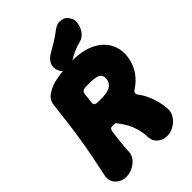

<svg xmlns="http://www.w3.org/2000/svg" viewBox="-287 -1009 1131 1131"><g transform="rotate(-45 279.0 -443.0)"><path d="M69 20Q44 20 22.5 8Q1 -4 -10 -24.5Q-21 -45 -17 -71Q-2 -142 10.5 -204.5Q23 -267 32.5 -327.5Q42 -388 50 -450.5Q58 -513 66 -584Q71 -622 103 -643Q135 -664 169 -673Q188 -678 229.5 -684Q271 -690 328 -690Q416 -690 474 -660.5Q532 -631 557.5 -580.5Q583 -530 573 -468Q565 -418 537 -377.5Q509 -337 465 -309Q456 -303 454.5 -294.5Q453 -286 457 -278Q468 -264 479 -246Q490 -228 499 -205.5Q508 -183 515 -155.5Q522 -128 525 -95Q528 -65 511 -38.5Q494 -12 466.5 4Q439 20 409 20Q377 20 352 0Q327 -20 325 -52Q323 -96 313 -130Q303 -164 287 -192Q271 -220 250 -246Q249 -247 246 -248.5Q243 -250 239 -251Q233 -251 225.5 -250.5Q218 -250 212 -249Q202 -244 199 -228Q194 -188 190 -152.5Q186 -117 184 -74Q183 -48 165.5 -26.5Q148 -5 122 7.5Q96 20 69 20ZM283 -410Q342 -410 365.5 -425Q389 -440 394 -468Q398 -496 380 -510.5Q362 -525 303 -525Q292 -525 281.5 -524.5Q271 -524 264 -523Q253 -522 247 -515Q241 -508 240 -498Q239 -482 237 -466Q235 -450 233 -434Q232 -426 236 -419.5Q240 -413 249 -412Q254 -411 263.5 -410.5Q273 -410 283 -410ZM324 -687Q294 -668 266.5 -675.5Q239 -683 227 -711V-713Q216 -738 226 -764Q236 -790 264 -807Q296 -826 327 -844.5Q358 -863 389 -887Q417 -910 450 -904.5Q483 -899 497 -870L501 -864Q510 -845 504.5 -817Q499 -789 481 -766Q463 -743 437 -737Q402 -728 374.5 -715Q347 -702 324 -687Z"/></g></svg>

Font: Winky Sans ExtraBold
Style: Italic
Weight: 800
Italic angle: -8.97852°
Designer: Simon Atzbach
Foundry: typofactur
Version: Version 1.205